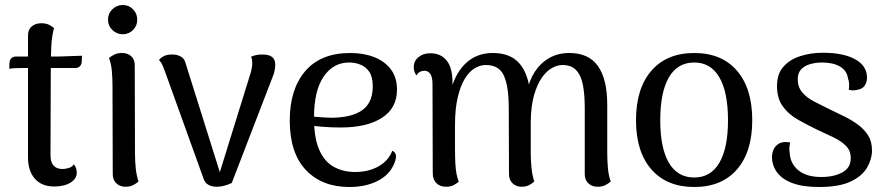

<svg xmlns="http://www.w3.org/2000/svg" viewBox="-20 -735 3542 768"><path d="M197 11Q147 11 119.5 -20Q92 -51 92 -106V-593Q92 -617 107 -629.5Q122 -642 145 -642Q165 -642 178 -635Q191 -628 196 -622Q187 -590 185 -545.5Q183 -501 183 -427L182 -113Q182 -87 194 -73Q206 -59 230 -59Q243 -59 256.5 -63.5Q270 -68 275 -78Q282 -70 284.5 -61Q287 -52 287 -44Q287 -20 262 -4.5Q237 11 197 11ZM17 -460 18 -485Q19 -497 26.5 -503Q34 -509 44 -509H216Q220 -509 233 -509.5Q246 -510 262 -510.5Q278 -511 291 -511.5Q304 -512 308 -512L307 -488Q306 -476 299 -469.5Q292 -463 282 -463H77Q67 -463 47 -462.5Q27 -462 17 -460Z M471 -598Q447 -598 429.5 -615Q412 -632 412 -656Q412 -681 429.5 -698Q447 -715 471 -715Q495 -715 512 -698Q529 -681 529 -656Q529 -632 512 -615Q495 -598 471 -598ZM520 -120Q520 -91 523 -62Q526 -33 534 -9Q528 -3 514.5 4.5Q501 12 482 12Q460 12 445.5 -1.5Q431 -15 431 -38L430 -391Q430 -421 427.5 -450Q425 -479 416 -503Q423 -509 436 -516Q449 -523 468 -523Q490 -523 504.5 -510.5Q519 -498 519 -474Z M846 12Q828 12 814 4.5Q800 -3 794 -21L641 -446Q638 -455 631.5 -470.5Q625 -486 616 -495Q623 -504 635.5 -510.5Q648 -517 669 -517Q690 -517 704.5 -508Q719 -499 723 -480L866 -25L853 -26L984 -448Q986 -456 987.5 -465Q989 -474 989 -483Q989 -491 988 -497Q987 -503 984 -508Q993 -512 1003.5 -514.5Q1014 -517 1030 -517Q1056 -517 1068.5 -507Q1081 -497 1081 -476Q1081 -467 1078.5 -453Q1076 -439 1070 -426L907 -3Q875 12 846 12Z M1377 13Q1268 13 1203.5 -55Q1139 -123 1139 -253Q1139 -378 1201 -450.5Q1263 -523 1381 -523Q1435 -523 1477 -506.5Q1519 -490 1543.5 -457.5Q1568 -425 1568 -377Q1568 -302 1507.5 -263.5Q1447 -225 1343 -225Q1302 -225 1262.5 -228.5Q1223 -232 1181 -241L1183 -275Q1208 -271 1239 -268Q1270 -265 1303 -264Q1336 -264 1366 -269.5Q1396 -275 1420 -288.5Q1444 -302 1457.5 -327Q1471 -352 1471 -390Q1471 -428 1457 -448Q1443 -468 1421.5 -476.5Q1400 -485 1377 -485Q1313 -485 1274.5 -428.5Q1236 -372 1236 -264Q1236 -183 1257 -135.5Q1278 -88 1315.5 -67.5Q1353 -47 1400 -47Q1454 -47 1494 -69.5Q1534 -92 1549 -132Q1559 -128 1563 -117Q1567 -106 1557 -81Q1538 -35 1490 -11Q1442 13 1377 13Z M2409 -120Q2409 -95 2411.5 -64Q2414 -33 2423 -9Q2414 -1 2401.5 5.5Q2389 12 2371 12Q2348 12 2333.5 -1.5Q2319 -15 2319 -38V-304Q2319 -355 2312 -393.5Q2305 -432 2285.5 -453.5Q2266 -475 2230 -475Q2209 -475 2187 -462.5Q2165 -450 2146.5 -423Q2128 -396 2116 -353.5Q2104 -311 2103 -251V-120Q2103 -95 2106 -64Q2109 -33 2117 -9Q2109 -1 2096.5 5.5Q2084 12 2066 12Q2045 12 2030.5 -1.5Q2016 -15 2016 -38L2015 -304Q2015 -388 1996 -431.5Q1977 -475 1923 -475Q1901 -475 1879 -462Q1857 -449 1839.5 -420.5Q1822 -392 1811 -346Q1800 -300 1800 -235Q1800 -178 1800 -141Q1800 -104 1801.5 -80Q1803 -56 1806 -40Q1809 -24 1815 -8Q1809 -3 1796.5 4.5Q1784 12 1763 12Q1740 12 1725.5 -2.5Q1711 -17 1711 -42L1710 -399Q1710 -426 1701.5 -439Q1693 -452 1677 -452Q1668 -452 1659.5 -447.5Q1651 -443 1646 -433Q1635 -448 1635 -466Q1635 -491 1654 -506.5Q1673 -522 1701 -522Q1743 -522 1766.5 -493Q1790 -464 1790 -405V-345L1781 -361Q1796 -435 1840 -479Q1884 -523 1951 -523Q2022 -523 2058 -481Q2094 -439 2101 -360L2087 -363Q2096 -412 2119 -447.5Q2142 -483 2177 -503Q2212 -523 2257 -523Q2335 -523 2372 -470.5Q2409 -418 2409 -316Z M2757 13Q2647 13 2585.5 -57.5Q2524 -128 2524 -254Q2524 -381 2585.5 -452Q2647 -523 2757 -523Q2867 -523 2928 -452Q2989 -381 2989 -254Q2989 -128 2928 -57.5Q2867 13 2757 13ZM2757 -25Q2823 -25 2857.5 -84Q2892 -143 2892 -254Q2892 -366 2857.5 -425.5Q2823 -485 2757 -485Q2690 -485 2655.5 -425.5Q2621 -366 2621 -254Q2621 -143 2655.5 -84Q2690 -25 2757 -25Z M3256 13Q3190 13 3148.5 -3Q3107 -19 3087.5 -46.5Q3068 -74 3068 -107Q3068 -124 3075 -138.5Q3082 -153 3097.5 -161.5Q3113 -170 3141 -165Q3138 -154 3137.5 -143.5Q3137 -133 3139 -121Q3142 -79 3174.5 -53Q3207 -27 3265 -27Q3316 -27 3349.5 -45.5Q3383 -64 3383 -102Q3383 -133 3363 -152.5Q3343 -172 3312 -186.5Q3281 -201 3247 -217Q3208 -236 3171.5 -256.5Q3135 -277 3111.5 -309Q3088 -341 3088 -391Q3088 -439 3113.5 -468Q3139 -497 3181 -510.5Q3223 -524 3271 -524Q3353 -524 3400.5 -498Q3448 -472 3448 -424Q3448 -406 3438.5 -392Q3429 -378 3405 -375Q3397 -373 3390 -373.5Q3383 -374 3375 -376Q3377 -387 3376.5 -399Q3376 -411 3372 -421Q3368 -452 3340.5 -468.5Q3313 -485 3268 -485Q3243 -485 3220.5 -478.5Q3198 -472 3184.5 -457.5Q3171 -443 3171 -419Q3171 -387 3188.5 -366Q3206 -345 3235.5 -329.5Q3265 -314 3298 -298Q3328 -284 3358 -269Q3388 -254 3413 -235.5Q3438 -217 3453 -192.5Q3468 -168 3468 -133Q3468 -99 3448.5 -65Q3429 -31 3383 -9Q3337 13 3256 13Z"/></svg>

Font: Arima Thin Medium
Style: Regular
Weight: 500
Version: Version 1.100